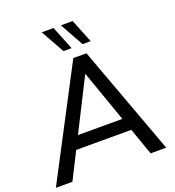

<svg xmlns="http://www.w3.org/2000/svg" viewBox="-171 -1053 1073 1179"><g transform="rotate(-20 366.0 -463.5)"><path d="M99 0H-9L364 -712H450L712 0H610L387 -634H419ZM142 -176 186 -258H556L586 -176ZM447 -773 361 -927H438L500 -773ZM322 -773 236 -927H313L375 -773Z"/></g></svg>

Font: Muli SemiBold
Style: Italic
Weight: 600
Italic angle: -4.541°
Designer: Vernon Adams
Foundry: Vernon Adams
Version: Version 2.100; ttfautohint (v1.8.1.43-b0c9)